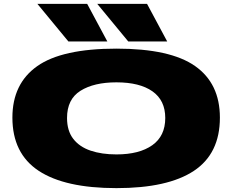

<svg xmlns="http://www.w3.org/2000/svg" viewBox="-20 -961 1199 991"><path d="M581 10Q315 10 179.5 -79.5Q44 -169 44 -354Q44 -529 172 -619.5Q300 -710 581 -710Q859 -710 987 -620Q1115 -530 1115 -354Q1115 -168 980.5 -79Q846 10 581 10ZM581 -164Q699 -164 766 -211.5Q833 -259 833 -352Q833 -443 767 -489.5Q701 -536 581 -536Q465 -536 395.5 -492.5Q326 -449 326 -352Q326 -286 358 -244.5Q390 -203 447.5 -183.5Q505 -164 581 -164ZM642 -747 482 -941H739L843 -747ZM333 -747 173 -941H430L534 -747Z"/></svg>

Font: Georama Extra Expanded ExtraBold
Style: Regular
Weight: 800
Width: 8
Designer: Jean-Baptiste Levee
Foundry: Production Type
Version: Version 1.000